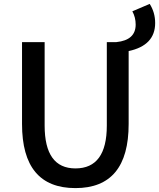

<svg xmlns="http://www.w3.org/2000/svg" viewBox="-20 -952 816 985"><path d="M748 -932Q776 -888 776 -834Q776 -719 640 -690V-316Q640 13 367 13Q93 13 93 -316V-736H209V-308Q209 -88 367 -88Q528 -88 528 -308V-736H577Q676 -746 676 -826Q676 -863 659 -894Z"/></svg>

Font: Noto Sans S Chinese Medium
Style: Regular
Weight: 500
Designer: Ryoko NISHIZUKA  (kana & ideographs); Paul D. Hunt (Latin, Greek & Cyrillic); Wenlong ZHANG  (bopomofo); Sandoll Communi
Foundry: Adobe Systems Incorporated
Version: Version 1.000;PS 1;hotconv 1.0.78;makeotf.lib2.5.61930